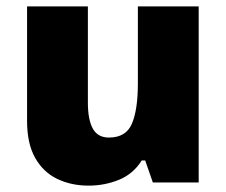

<svg xmlns="http://www.w3.org/2000/svg" viewBox="-20 -573 710 603"><path d="M604 -553V0H460L436 -69H425Q399 -27 354 -8.5Q309 10 258 10Q204 10 160 -11Q116 -32 90.5 -77Q65 -122 65 -193V-553H256V-251Q256 -197 271.5 -169Q287 -141 322 -141Q376 -141 394.5 -185Q413 -229 413 -311V-553Z"/></svg>

Font: Noto Sans Telugu Black
Style: Regular
Weight: 900
Designer: Jelle Bosma - Monotype Design Team
Foundry: Monotype Imaging Inc.
Version: Version 2.005; ttfautohint (v1.8.4.7-5d5b)